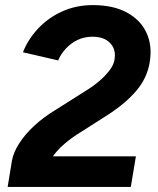

<svg xmlns="http://www.w3.org/2000/svg" viewBox="-20 -733 619 753"><path d="M149 -26 27 -104Q33 -136 55.5 -171Q78 -206 114 -239.5Q150 -273 198 -302L318 -378Q343 -393 368 -414Q393 -435 411 -459Q429 -483 430 -507Q434 -542 410.5 -565.5Q387 -589 343 -589Q310 -589 283.5 -576Q257 -563 237.5 -541.5Q218 -520 208 -496L70 -528Q89 -577 128 -619.5Q167 -662 222.5 -687.5Q278 -713 344 -713Q424 -713 477.5 -684Q531 -655 554.5 -604.5Q578 -554 567 -488Q557 -427 515 -377.5Q473 -328 405 -284L297 -215Q265 -196 233 -169Q201 -142 178.5 -107Q156 -72 149 -26ZM10 0 27 -104 132 -120H513L493 0Z"/></svg>

Font: Figtree
Style: Bold Italic
Weight: 700
Italic angle: -9.5°
Foundry: Erik Kennedy
Version: Version 2.001;gftools[0.9.30]